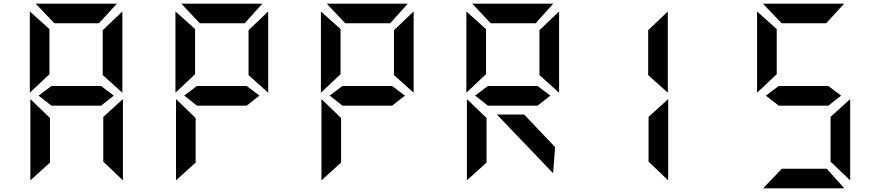

<svg xmlns="http://www.w3.org/2000/svg" viewBox="-20 -823 4840 1056"><path d="M147 -278 255 -174V71L147 169ZM656 169 548 66V-180L656 -278ZM263 -242Q228 -270 192 -297L263 -350H536L606 -297L536 -242ZM176 -803H623L524 -695H279ZM144 -313V-760L252 -663V-415ZM653 -760V-313L545 -410V-657Z M948 -278 1056 -174V71L948 169ZM1063 -242Q1028 -271 993 -297L1063 -350H1337L1407 -297L1337 -242ZM977 -803H1423L1326 -695H1079ZM945 -313V-760L1053 -663V-415ZM1455 -760V-313L1347 -410V-657Z M1748 -278 1856 -174V71L1748 169ZM1863 -242Q1828 -271 1793 -297L1863 -350H2137L2207 -297L2137 -242ZM1777 -803H2223L2126 -695H1879ZM1745 -313V-760L1853 -663V-415ZM2255 -760V-313L2147 -410V-657Z M2656 -150V71L2548 169V-278ZM3002 -48ZM2879 -176 3033 -14 3022 130Q2879 -20 2876 -23Q2874 -26 2870 -29Q2866 -32 2864 -35L2713 -193ZM2548 -278 2656 -174V71L2548 169ZM2663 -242Q2628 -271 2593 -297L2663 -350H2937L3007 -297L2937 -242ZM2577 -803H3023L2926 -695H2679ZM2545 -313V-760L2653 -663V-415ZM3055 -760V-313L2947 -410V-657ZM2713 -193H2863Q2896 -158 2957.5 -93.5Q3019 -29 3033 -14L3022 130Q2879 -20 2876 -23Q2874 -26 2870 -29Q2866 -32 2864 -35Z M3655 169 3547 66V-180L3655 -278ZM3653 -760V-313L3545 -410V-657Z M4177 213 4280 105H4527L4624 213ZM4656 169 4548 66V-180L4656 -278ZM4263 -242Q4228 -270 4192 -297L4263 -350H4536L4606 -297L4536 -242ZM4176 -803H4623L4524 -695H4279ZM4144 -313V-760L4252 -663V-415Z"/></svg>

Font: Digital Numbers
Style: Regular
Weight: 400
Version: Version 001.102